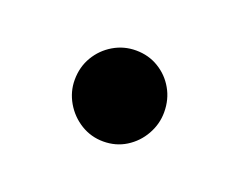

<svg xmlns="http://www.w3.org/2000/svg" viewBox="-40 -171 293 237"><g transform="rotate(20 107.0 -52.0)"><path d="M107.5 7Q91.5 7 78 -1.2Q64.5 -9.5 56.5 -23.2Q48.5 -37 48.5 -52.5Q48.5 -69.5 56.5 -83Q64.5 -96.5 78 -104.5Q91.5 -112.5 107.5 -112.5Q124 -112.5 137.2 -104.5Q150.5 -96.5 158.2 -83Q166 -69.5 166 -52.5Q166 -37 158.2 -23.2Q150.5 -9.5 137.2 -1.2Q124 7 107.5 7Z"/></g></svg>

Font: Fraunces Light
Style: Regular
Weight: 300
Version: Version 1.000;[b76b70a41]